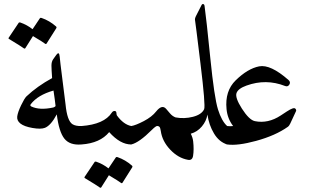

<svg xmlns="http://www.w3.org/2000/svg" viewBox="-20 -708 1524 941"><path d="M256.3 -439.5Q270 -458 272.5 -430.7Q273.9 -411.6 286.6 -312.7Q299.3 -213.9 301.3 -195.8Q309.1 -115.7 335.4 -99.1Q351.1 -89.4 379.4 -90.3Q397 -90.8 399.7 -69.3Q402.3 -47.9 395.5 -24.4Q388.7 -1 379.4 0Q322.3 4.9 295.7 -28.3Q269 -61.5 258.3 -147.5Q229.5 -93.3 200.2 -81.5Q180.2 -73.7 139.4 -80.8Q98.6 -87.9 80.1 -102.5Q61.5 -117.2 64.5 -137.9Q67.4 -158.7 83.5 -192.1Q99.6 -225.6 109.4 -235.4Q162.6 -285.6 235.4 -325.2Q232.4 -366.2 232.2 -386Q231.9 -405.8 241.2 -418.5ZM242.2 -264.2Q164.6 -242.2 130.4 -196.8Q126 -190.4 132.8 -186.5Q173.8 -166.5 241.2 -181.2Q247.1 -182.6 252.4 -188Q249 -219.7 242.2 -264.2ZM175.3 -618.2Q177.7 -622.1 183.6 -620.1Q223.1 -606.4 254.4 -578.6Q258.8 -574.7 255.9 -569.8L208 -494.1Q205.1 -489.7 198.2 -495.6Q191.9 -501 141.6 -531.2L104 -471.7Q101.1 -467.3 94 -473.1Q86.9 -479 23.9 -517.1Q20 -519.5 22.5 -522.9L71.3 -595.7Q73.7 -599.6 79.6 -597.7Q112.3 -586.4 139.6 -564.9Z M623.5 -90.3Q640.1 -86.4 642.1 -78.6Q644 -70.8 642.1 -55.2Q634.8 0 623.5 0Q569.8 0.5 515.1 -60.5Q470.7 -6.3 379.4 0Q370.1 0.5 366.7 -15.1L357.9 -56.6Q355.5 -66.9 362.1 -78.1Q368.7 -89.4 379.4 -90.3Q490.7 -98.6 527.8 -155.8Q533.2 -164.1 541.5 -164.1Q549.8 -164.1 550.5 -154.8Q551.3 -145.5 552.7 -142.6Q585.4 -97.7 623.5 -90.3ZM547.4 64Q549.8 60.1 555.7 62Q595.2 75.7 626.5 103.5Q630.9 107.4 627.9 112.3L580.1 188Q577.1 192.4 570.3 186.5Q564 181.2 513.7 150.9L476.1 210.4Q473.1 214.8 466.1 209Q459 203.1 396 165Q392.1 162.6 394.5 159.2L443.4 86.4Q445.8 82.5 451.7 84.5Q484.4 95.7 511.7 117.2Z M813.5 -151.9Q825.2 -138.2 841.1 -132.3Q856.9 -126.5 879.4 -102.5Q922.9 -54.7 926.8 -14.6Q931.2 25.4 926.3 55.7Q922.4 79.6 900.9 75.2Q853.5 66.9 814.2 25.4Q774.9 -16.1 768.1 -65.9Q765.6 -82 761.7 -86.2Q757.8 -90.3 750.7 -90.6Q743.7 -90.8 724.1 -71.3Q662.1 -9.3 623.5 0Q613.8 2.4 608.4 -14.2Q599.1 -44.4 610.8 -76.7Q615.2 -88.9 623.5 -90.3Q645 -93.8 684.8 -114.5Q724.6 -135.3 745.6 -162.1Q773.9 -197.3 793.9 -174.8Z M967.8 -683.1Q971.2 -689.5 976.3 -688Q981.4 -686.5 982.4 -680.2Q991.2 -617.7 1010.7 -423.6Q1030.3 -229.5 1048.3 -171.9Q1066.4 -114.3 1093.3 -90.3Q1112.3 -72.8 1107.4 -35.6Q1102.5 1.5 1093.3 0Q1053.2 -12.7 1028.6 -54.2Q1003.9 -95.7 996.6 -146.5Q991.7 -114.7 969.2 -88.1Q946.8 -61.5 915 -52.7Q867.7 -39.6 828.6 -79.1Q801.3 -106.4 807.9 -121.8Q814.5 -137.2 838.9 -132.8Q882.8 -124.5 925.5 -135.5Q968.3 -146.5 980.5 -172.9Q987.8 -190.4 962.6 -396.2Q937.5 -602.1 935.8 -609.6Q934.1 -617.2 941.4 -631.3Z M1430.7 -163.1 1402.8 -103Q1397.5 -91.3 1390.6 -86.4Q1330.1 -43.5 1235.4 -17.6Q1144.5 7.3 1093.3 0Q1068.4 -3.9 1072.3 -47.9Q1076.2 -92.8 1093.3 -90.3Q1108.4 -88.4 1122.6 -90.3Q1094.7 -126.5 1090.3 -173.3Q1081.5 -262.2 1135.3 -314.5Q1193.8 -371.6 1250 -382.8Q1305.7 -393.6 1394 -315.9Q1405.8 -305.7 1397.9 -293Q1390.1 -281.2 1377 -286.6Q1283.7 -323.2 1188 -288.6Q1147 -273.9 1139.2 -252Q1131.3 -229.5 1165.5 -175.8Q1201.2 -120.1 1229 -114.3Q1293.5 -101.1 1356 -142.1L1385.7 -161.6Q1419.4 -183.6 1427.2 -175.8Q1433.6 -169.4 1430.7 -163.1Z"/></svg>

Font: Amiri
Style: Regular
Weight: 400
Designer: Khaled Hosny
Version: Version 000.108